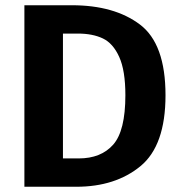

<svg xmlns="http://www.w3.org/2000/svg" viewBox="-20 -712 690 732"><path d="M611 -349Q611 -157 515.5 -78.5Q420 0 271 0H73V-692H254Q416 -692 513.5 -618.5Q611 -545 611 -349ZM220 -584V-108H280Q365 -108 411.5 -160.5Q458 -213 458 -349Q458 -443 434.5 -495Q411 -547 372 -565.5Q333 -584 277 -584Z"/></svg>

Font: Wolseley Sans SemiBold
Style: Regular
Weight: 600
Designer: Carrois Corporate & Edenspiekermann AG
Foundry: Carrois Corporate GbR & Edenspiekermann AG
Version: Version 4.202